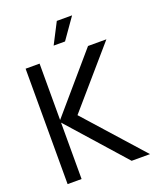

<svg xmlns="http://www.w3.org/2000/svg" viewBox="-163 -1009 926 1110"><g transform="rotate(-20 300.0 -454.0)"><path d="M58 0V-710H144V-363L442 -710H555L248 -355L565 0H452L144 -347V0ZM256 -780 322 -908H416L326 -780Z"/></g></svg>

Font: Geist Mono
Style: Regular
Weight: 400
Monospace: yes
Designer: Basement.studio, Andrés Briganti, Mateo Zaragoza
Foundry: Basement.studio, Vercel, Andrés Briganti, Guido Ferreyra, Mateo Zaragoza
Version: Version 1.500; ttfautohint (v1.8.4.7-5d5b)